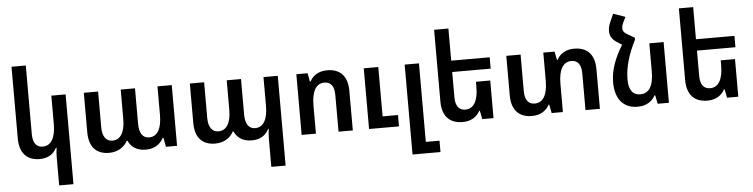

<svg xmlns="http://www.w3.org/2000/svg" viewBox="-54 -1046 6140 1566"><g transform="rotate(-5 3016.0 -262.5)"><path d="M492 238V-497H375V-266C375 -149 336 -89 270 -89C219 -89 189 -124 189 -197V-760H72V-173C72 -51 134 10 236 10C307 10 351 -22 375 -70H381C377 -45 375 -21 375 4V238Z M805 9C874 9 930 -26 955 -76H962C985 -23 1033 9 1105 9C1180 9 1226 -28 1250 -75H1256L1270 0H1361V-497H1244V-261C1244 -149 1207 -88 1140 -88C1092 -88 1060 -125 1060 -206V-497H943V-257C943 -145 905 -88 839 -88C791 -88 758 -126 758 -204V-497H641V-175C641 -52 701 9 805 9Z M2112 238H2229V-497H2112V-261C2112 -149 2075 -88 2008 -88C1960 -88 1928 -125 1928 -206V-497H1811V-257C1811 -145 1773 -88 1707 -88C1659 -88 1626 -126 1626 -204V-497H1509V-175C1509 -52 1569 9 1673 9C1742 9 1797 -24 1823 -76H1830C1854 -23 1901 9 1973 9C2048 9 2090 -26 2113 -73H2118C2114 -43 2112 -18 2112 13Z M2381 0H2498V-232C2498 -348 2536 -409 2602 -409C2654 -409 2683 -374 2683 -300V0H2800V-325C2800 -447 2738 -507 2634 -507C2564 -507 2516 -475 2492 -428H2486L2473 -497H2381ZM2933 0H3178V-93H3052V-497H2933Z M3268 238H3497V145H3385V-498H3268Z M3952 -308H3835V-266C3835 -149 3796 -89 3730 -89C3679 -89 3649 -124 3649 -197V-404H3964V-497H3649V-760H3532V-173C3532 -51 3594 10 3699 10C3768 10 3816 -22 3841 -70H3846L3860 0H3952Z M4656 -507C4587 -507 4538 -475 4514 -428H4509L4495 -497H4403V-266C4403 -149 4364 -89 4298 -89C4247 -89 4217 -124 4217 -197V-497H4100V-173C4100 -51 4162 10 4267 10C4336 10 4384 -22 4409 -70H4414L4428 0H4520V-232C4520 -348 4558 -409 4625 -409C4676 -409 4705 -374 4705 -300V0H4823V-325C4823 -447 4761 -507 4656 -507Z M5157 -553 5107 -582C5073 -600 5062 -616 5062 -638C5062 -653 5067 -670 5075 -687L5096 -729L4998 -763L4968 -696C4957 -672 4952 -649 4952 -623C4952 -584 4971 -554 5010 -530L5049 -505C4985 -401 4949 -304 4949 -205C4949 -69 5016 10 5131 10C5203 10 5250 -22 5276 -70H5282L5296 0H5388V-497H5271V-266C5271 -145 5231 -89 5162 -89C5102 -89 5068 -131 5068 -218C5068 -323 5102 -428 5157 -536Z M5956 -308H5839V-266C5839 -149 5800 -89 5734 -89C5683 -89 5653 -124 5653 -197V-404H5968V-497H5653V-760H5536V-173C5536 -51 5598 10 5703 10C5772 10 5820 -22 5845 -70H5850L5864 0H5956Z"/></g></svg>

Font: Noto Sans Armenian SemiCondensed SemiBold
Style: Regular
Weight: 600
Width: 4
Designer: Monotype Design Team
Foundry: Monotype Imaging Inc.
Version: Version 2.008